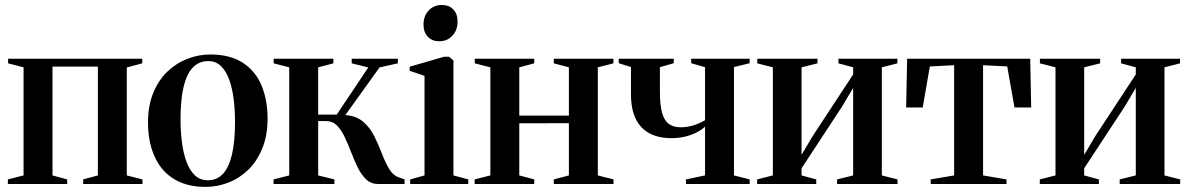

<svg xmlns="http://www.w3.org/2000/svg" viewBox="-20 -738 4764 770"><path d="M11.5 0V-18.5L74.5 -34.5V-468L12.5 -484V-502.5H550.5V-484L488.5 -467.5V-34.5L551.5 -18.5V0H313.5V-18.5L372.5 -34.5V-471H190.5V-34.5L249.5 -18.5V0Z M573.5 -245.5Q573.5 -314 594.5 -365.2Q615.5 -416.5 651.2 -450.8Q687 -485 731.8 -502.2Q776.5 -519.5 823.5 -519.5Q902 -519.5 953 -486.8Q1004 -454 1028.5 -396Q1053 -338 1053 -263Q1053 -194.5 1032 -143Q1011 -91.5 975.8 -57.2Q940.5 -23 896 -5.8Q851.5 11.5 804.5 11.5Q746.5 11.5 703 -7.2Q659.5 -26 631 -60.2Q602.5 -94.5 588 -141.8Q573.5 -189 573.5 -245.5ZM814 -15Q849.5 -15 873.8 -40.5Q898 -66 910.2 -118Q922.5 -170 922.5 -248.5Q922.5 -297 917 -341Q911.5 -385 899 -419.2Q886.5 -453.5 866 -473.2Q845.5 -493 815 -493Q778.5 -493 753.8 -467.8Q729 -442.5 716.5 -390.8Q704 -339 704 -259Q704 -210.5 709.8 -166.5Q715.5 -122.5 728.2 -88.2Q741 -54 762 -34.5Q783 -15 814 -15Z M1077 0V-18.5L1140 -34.5V-468L1077.5 -484V-502.5H1317V-484L1256 -468V-278.5H1330.5L1457 -467.5L1390.5 -484V-502.5H1575.5V-484L1502 -467.5L1365 -276.5Q1409 -273.5 1436.2 -250Q1463.5 -226.5 1480.5 -192.8Q1497.5 -159 1510.8 -124Q1524 -89 1539.8 -62Q1555.5 -35 1580 -26.5L1602.5 -18.5V0H1496.5Q1468.5 0 1449 -18.2Q1429.5 -36.5 1415.2 -65.2Q1401 -94 1388.8 -126.2Q1376.5 -158.5 1363 -187.2Q1349.5 -216 1331.8 -234.2Q1314 -252.5 1288 -252.5H1256V-34.5L1321 -18.5V0Z M1625 0V-18.5L1682.5 -34.5V-434L1623 -454V-470.5L1761 -510.5H1781L1798.5 -495.5V-34.5L1858 -18.5V0ZM1741.5 -572.5Q1713 -572.5 1695.8 -590.5Q1678.5 -608.5 1678.5 -639.5Q1678.5 -674 1699.2 -696Q1720 -718 1751 -718H1752Q1780.5 -718 1797.8 -700.5Q1815 -683 1815 -651Q1815 -617 1794.2 -594.8Q1773.5 -572.5 1742.5 -572.5Z M1883.5 0V-18.5L1946.5 -34.5V-468L1884 -484V-502.5H2122.5V-484L2062.5 -468V-274.5H2261.5V-468L2201 -484V-502.5H2440V-484L2377.5 -468V-34.5L2440.5 -18.5V0H2201V-18.5L2261.5 -34.5V-244L2062.5 -243.5V-34.5L2122.5 -18.5V0Z M2731 0V-18.5L2807.5 -34.5V-230Q2793.5 -217 2773.5 -206.8Q2753.5 -196.5 2728.2 -190.2Q2703 -184 2672.5 -184Q2621.5 -184 2585.2 -203Q2549 -222 2529.8 -261Q2510.5 -300 2510.5 -360V-469L2461.5 -484.5V-502.5H2682V-484.5L2626.5 -468.5V-371Q2626.5 -315 2635.8 -283.8Q2645 -252.5 2663.8 -240Q2682.5 -227.5 2709.5 -227.5Q2737.5 -227.5 2763.8 -236.2Q2790 -245 2807.5 -256V-468.5L2752 -484.5V-502.5H2986.5V-484.5L2923.5 -469V-34.5L2986.5 -18.5V0Z M3016.5 0V-18.5L3079.5 -34.5V-468L3017 -484V-502.5H3258.5V-484L3194.5 -468V-117L3240 -193.5L3401.5 -439.5V-468L3342.5 -484V-502.5H3579V-484L3516.5 -468V-34.5L3579.5 -18.5V0H3337V-18.5L3401.5 -34.5V-385.5L3356 -309L3194.5 -63V-34.5L3253.5 -18.5V0Z M3712.5 0V-18.5L3806.5 -34.5V-476.5L3709 -471.5L3680.5 -307H3614L3618 -502.5H4111.5L4115.5 -307H4048.5L4019.5 -471.5L3922.5 -476.5V-34.5L4016.5 -18.5V0Z M4150 0V-18.5L4213 -34.5V-468L4150.5 -484V-502.5H4392V-484L4328 -468V-117L4373.5 -193.5L4535 -439.5V-468L4476 -484V-502.5H4712.5V-484L4650 -468V-34.5L4713 -18.5V0H4470.5V-18.5L4535 -34.5V-385.5L4489.5 -309L4328 -63V-34.5L4387 -18.5V0Z"/></svg>

Font: Merriweather 144pt SemiBold
Style: Regular
Weight: 600
Version: Version 2.100